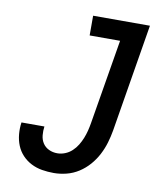

<svg xmlns="http://www.w3.org/2000/svg" viewBox="-83 -805 766 882"><g transform="rotate(10 300.0 -363.5)"><path d="M227 8Q199 8 172 3.5Q145 -1 121.5 -13Q98 -25 80 -44Q62 -63 52 -87.5Q42 -112 39.5 -140Q37 -168 41 -195H148Q145 -175 147 -154Q149 -133 159.5 -117Q170 -101 188 -92.5Q206 -84 227 -84Q245 -84 263 -91Q281 -98 295.5 -111.5Q310 -125 320 -141.5Q330 -158 337 -175.5Q344 -193 348.5 -211Q353 -229 356 -247L422 -643H280V-735H545L462 -232Q457 -203 448.5 -174Q440 -145 425.5 -117Q411 -89 390 -65Q369 -41 342.5 -24Q316 -7 286 0.5Q256 8 227 8Z"/></g></svg>

Font: Iosevka Etoile SmBdObl
Style: Regular
Weight: 600
Italic angle: -9°
Designer: Belleve Invis
Foundry: Belleve Invis
Version: Version 15.5.2; ttfautohint (v1.8.4)